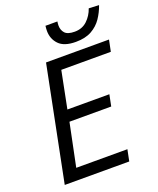

<svg xmlns="http://www.w3.org/2000/svg" viewBox="-155 -944 851 1037"><g transform="rotate(-20 270.5 -426.0)"><path d="M34.8 0 166.1 -656.3H528L514.6 -590.6H229.9L187.6 -378H428.8L415.5 -312.2H175.5L124.8 -65.7H418.8L405.5 0ZM356.4 -705.4Q289.1 -705.4 259 -737Q228.9 -768.5 228.9 -814.4Q228.9 -820.8 229.4 -827.6Q229.9 -834.4 230.9 -843.4H299.4Q298.4 -835.1 297.9 -830.8Q297.4 -826.5 297.4 -820.8Q297.4 -794.1 313.1 -776.7Q328.9 -759.3 369.2 -759.3Q412.6 -759.3 441.2 -786.5Q469.8 -813.6 482.8 -852.1L541.2 -849.4Q528.2 -811.8 505.9 -778.9Q483.6 -746 447.4 -725.7Q411.2 -705.4 356.4 -705.4Z"/></g></svg>

Font: Source Sans Variable
Style: Italic
Weight: 200
Italic angle: -11°
Designer: Paul D. Hunt
Foundry: Adobe Systems Incorporated
Version: Version 3.006;hotconv 1.0.111;makeotfexe 2.5.65597